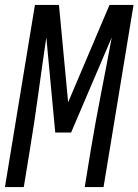

<svg xmlns="http://www.w3.org/2000/svg" viewBox="-25 -755 559 775"><path d="M-5 0 116 -735H213L250 -342L417 -735H514L393 0H317L341 -147Q360 -261 382.5 -375.5Q405 -490 426 -604L262 -220H198L162 -604Q145 -490 129.5 -375.5Q114 -261 95 -147L71 0Z"/></svg>

Font: Iosevka Fixed
Style: Italic
Weight: 400
Italic angle: -9°
Monospace: yes
Designer: Belleve Invis
Foundry: Belleve Invis
Version: Version 33.2.4